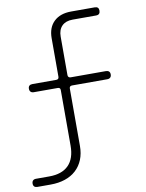

<svg xmlns="http://www.w3.org/2000/svg" viewBox="-98 -798 795 1047"><g transform="rotate(-10 300.0 -275.0)"><path d="M290 -317V0Q290 42 276.5 75.5Q263 109 237.5 132.5Q212 156 176 168Q140 180 96 180H23Q12 180 6 174.5Q0 169 0 158Q0 147 6 141Q12 135 23 135H96Q167 135 203.5 98Q240 61 240 -10V-317Q240 -325 236.5 -328.5Q233 -332 225 -332H93Q82 -332 76 -338Q70 -344 70 -355Q70 -366 76 -371.5Q82 -377 93 -377H225Q233 -377 236.5 -381Q240 -385 240 -392V-605Q240 -664 274.5 -697Q309 -730 370 -730H500Q512 -730 517.5 -724.5Q523 -719 523 -708Q523 -697 517.5 -691Q512 -685 500 -685H370Q332 -685 311 -664Q290 -643 290 -605V-392Q290 -385 294 -381Q298 -377 305 -377H500Q511 -377 517 -371.5Q523 -366 523 -355Q523 -344 517 -338Q511 -332 500 -332H305Q298 -332 294 -328.5Q290 -325 290 -317Z"/></g></svg>

Font: Maple Mono NL Thin
Style: Regular
Weight: 250
Monospace: yes
Designer: subframe7536
Version: Version 7.000